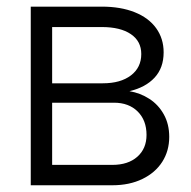

<svg xmlns="http://www.w3.org/2000/svg" viewBox="-20 -550 567 570"><path d="M71.3 -530.3H282.2Q338.4 -530.3 379.9 -513.7Q421.4 -497.1 443.6 -466.3Q465.8 -435.5 465.8 -394.5Q465.8 -348.6 439 -319.6Q412.1 -290.5 364.3 -279.3Q396.5 -273.9 423.3 -256.6Q450.2 -239.3 466.3 -210.4Q482.4 -181.6 482.4 -143.6Q482.4 -102.1 461.7 -69.6Q440.9 -37.1 402.6 -18.6Q364.3 0 313.5 0H71.3ZM415 -149.4Q415 -192.9 388.7 -219Q362.3 -245.1 318.4 -245.1H134.8V-60.5H313.5Q360.4 -60.5 387.7 -84.7Q415 -108.9 415 -149.4ZM399.4 -389.6Q399.4 -427.7 368.4 -448.7Q337.4 -469.7 282.2 -469.7H134.8V-302.7H285.2Q337.9 -302.7 368.7 -326.2Q399.4 -349.6 399.4 -389.6Z"/></svg>

Font: Pretendard GOV Light
Style: Regular
Weight: 300
Designer: Base glyphs from Inter by Rasmus Andersson; Hangeul glyphs from Noto Sans CJK(Source Han Sans) by Jang Soo-young and Kan
Foundry: Kil Hyung-jin
Version: Version 1.309